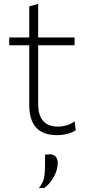

<svg xmlns="http://www.w3.org/2000/svg" viewBox="-20 -688 443 991"><path d="M273.5 9.5Q131 9.5 131 -146.5V-454.5H27.5V-494.5H131V-655L177 -668V-494.5H365V-454.5H177V-151Q177 -34.5 281 -34.5Q301 -34.5 324.2 -41.2Q347.5 -48 365 -62L371 -16Q357.5 -5.5 331 2Q304.5 9.5 273.5 9.5ZM180.5 283Q202 256 207.2 230.8Q212.5 205.5 212.5 164V110L240 108.5Q259 109.5 268.5 121.8Q278 134 278 153Q278 187 258.8 223.2Q239.5 259.5 208.5 282Z"/></svg>

Font: Heraclito ExtraLight
Style: Regular
Weight: 200
Designer: Kostas Bartsokas (font) & Cristiano Sobral (main changes)
Foundry: Kostas Bartsokas (font) & Cristiano Sobral (main changes)
Version: Version 1.00;July 8, 2020;FontCreator 13.0.0.2655 64-bit